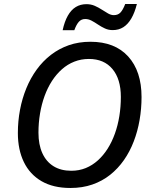

<svg xmlns="http://www.w3.org/2000/svg" viewBox="-20 -935 763 965"><path d="M333.5 9.8Q247.6 9.8 188.7 -24.4Q129.9 -58.6 99.9 -120.6Q69.8 -182.6 69.8 -266.6Q69.8 -326.2 80.6 -383.1Q91.3 -439.9 112.3 -491.2Q133.3 -542.5 164.3 -585.2Q195.3 -627.9 235.8 -659.2Q276.4 -690.4 325.9 -707.8Q375.5 -725.1 434.6 -725.1Q557.1 -725.1 624.3 -651.1Q691.4 -577.1 691.4 -447.3Q691.4 -388.7 681.6 -332Q671.9 -275.4 652.3 -224.4Q632.8 -173.3 603 -130.6Q573.2 -87.9 533.7 -56.4Q494.1 -24.9 444.3 -7.6Q394.5 9.8 333.5 9.8ZM338.4 -76.7Q377.4 -76.7 410.9 -90.3Q444.3 -104 471.9 -128.9Q499.5 -153.8 521 -187.7Q542.5 -221.7 557.4 -263.2Q572.3 -304.7 579.8 -351.3Q587.4 -397.9 587.4 -447.8Q587.4 -537.6 545.2 -588.1Q502.9 -638.7 426.8 -638.7Q387.7 -638.7 353.5 -625.2Q319.3 -611.8 291.3 -586.9Q263.2 -562 241.2 -528.1Q219.2 -494.1 204.1 -452.6Q189 -411.1 181.2 -364.5Q173.3 -317.9 173.3 -268.1Q173.3 -208 192.9 -165Q212.4 -122.1 249.3 -99.4Q286.1 -76.7 338.4 -76.7ZM294.9 -783.2Q304.2 -826.7 320.8 -856Q337.4 -885.3 360.8 -899.7Q384.3 -914.1 414.6 -914.1Q437 -914.1 456.1 -905.8Q475.1 -897.5 491.9 -886.5Q508.8 -875.5 523.4 -867.2Q538.1 -858.9 552.2 -858.9Q572.8 -858.9 585.2 -871.8Q597.7 -884.8 609.4 -915H668Q657.2 -871.6 640.1 -842.3Q623 -813 599.9 -798.3Q576.7 -783.7 546.4 -783.7Q525.4 -783.7 507.3 -792Q489.3 -800.3 472.7 -811.5Q456.1 -822.8 440.4 -831.1Q424.8 -839.4 408.2 -839.4Q388.7 -839.4 376.2 -825.4Q363.8 -811.5 353.5 -783.2Z"/></svg>

Font: Open Sans Medium
Style: Italic
Weight: 500
Italic angle: -12°
Designer: Monotype Design Team
Foundry: Monotype Imaging Inc.
Version: Version 3.000